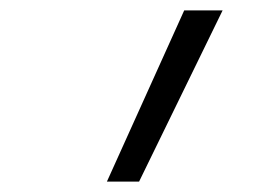

<svg xmlns="http://www.w3.org/2000/svg" viewBox="-20 -792 540 370"><path d="M186 -442 335 -772H409L248 -442Z"/></svg>

Font: Iosevka Light Oblique
Style: Regular
Weight: 300
Italic angle: -9°
Monospace: yes
Designer: Belleve Invis
Foundry: Belleve Invis
Version: Version 32.5.0; ttfautohint (v1.8.4)